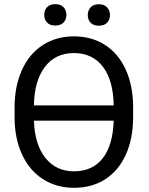

<svg xmlns="http://www.w3.org/2000/svg" viewBox="-20 -896 720 926"><path d="M622.1 -332.5Q622.1 -228.5 587.2 -150.9Q552.2 -73.2 487.8 -31.7Q423.3 9.8 336.9 9.8Q252.9 9.8 188 -31.5Q123 -72.8 87.2 -149.2Q51.3 -225.6 50.3 -326.2V-377.4Q50.3 -480 85.9 -558.6Q121.6 -637.2 186.8 -679Q252 -720.7 335.9 -720.7Q421.4 -720.7 485.8 -679.7Q550.3 -638.7 585.7 -561.8Q621.1 -484.9 622.1 -383.8ZM335.9 -640.1Q247.1 -640.1 196.3 -573Q145.5 -505.9 143.6 -387.7H528.3Q526.4 -508.8 476.1 -574.5Q425.8 -640.1 335.9 -640.1ZM336.9 -69.8Q425.8 -69.8 475.1 -132.3Q524.4 -194.8 528.3 -314H143.6Q147.5 -198.7 199 -134.3Q250.5 -69.8 336.9 -69.8ZM193.4 -824.2Q193.4 -846.2 206.8 -861.1Q220.2 -876 246.6 -876Q272.9 -876 286.6 -861.1Q300.3 -846.2 300.3 -824.2Q300.3 -802.2 286.6 -787.6Q272.9 -772.9 246.6 -772.9Q220.2 -772.9 206.8 -787.6Q193.4 -802.2 193.4 -824.2ZM403.3 -823.2Q403.3 -845.2 416.7 -860.4Q430.2 -875.5 456.5 -875.5Q482.9 -875.5 496.6 -860.4Q510.3 -845.2 510.3 -823.2Q510.3 -801.3 496.6 -786.6Q482.9 -772 456.5 -772Q430.2 -772 416.7 -786.6Q403.3 -801.3 403.3 -823.2Z"/></svg>

Font: SteelSelectRoboto
Style: Roboto-Regular
Weight: 400
Designer: Google
Version: Version 2.137; 2017